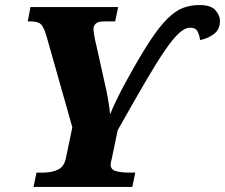

<svg xmlns="http://www.w3.org/2000/svg" viewBox="-20 -742 893 762"><path d="M113 0 125 -57H153Q184 -57 209.5 -68.5Q235 -80 242 -116L267 -237L163 -604Q154 -633 143 -645Q132 -657 103 -657H90L101 -714H449L437 -657H394Q370 -657 360.5 -648.5Q351 -640 351 -627Q351 -619 354 -601Q357 -583 363 -559L395 -415Q402 -387 408.5 -350Q415 -313 417 -288Q424 -307 443 -346.5Q462 -386 484 -425Q536 -520 574.5 -578.5Q613 -637 644.5 -668Q676 -699 706 -710.5Q736 -722 771 -722Q817 -722 835 -701.5Q853 -681 853 -659Q853 -625 829 -607Q805 -589 774 -583Q772 -601 764.5 -616.5Q757 -632 735 -632Q714 -632 690 -610Q666 -588 633.5 -540.5Q601 -493 555.5 -415Q510 -337 447 -225L424 -114Q422 -105 420.5 -99Q419 -93 419 -89Q419 -69 440 -63Q461 -57 493 -57H517L505 0Z"/></svg>

Font: Noto Serif ExtraBold
Style: Italic
Weight: 800
Italic angle: -12°
Designer: Monotype Design Team
Foundry: Monotype Imaging Inc.
Version: Version 2.013